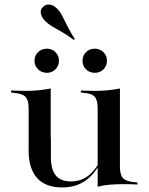

<svg xmlns="http://www.w3.org/2000/svg" viewBox="-20 -815 656 848"><path d="M305.6 -638.7Q277.4 -660.5 254 -673.4Q230.6 -686.3 211.7 -697.6Q192.7 -708.9 177.4 -724.2Q162.1 -741.1 160.1 -757.3Q158.1 -773.4 169.4 -783.9Q181.5 -796.8 199.2 -794.8Q216.9 -792.7 232.3 -776.6Q246 -762.9 256 -742.7Q266.1 -722.6 278.6 -697.6Q291.1 -672.6 310.5 -642.7ZM204 -415.3V-207.3H106.5V-337.1Q106.5 -372.6 92.7 -387.1Q79 -401.6 41.9 -404.8L29 -406.5V-415.3Q50.8 -414.5 63.7 -414.1Q76.6 -413.7 92.7 -413.7Q125 -413.7 152.8 -416.5Q180.6 -419.4 204 -424.2ZM204.8 -207.3V-121Q204.8 -66.1 226.6 -39.9Q248.4 -13.7 293.5 -13.7Q339.5 -13.7 373.4 -41.5Q407.3 -69.4 434.7 -129L436.3 -122.6Q406.5 -54 362.1 -20.6Q317.7 12.9 254.8 12.9Q181.5 12.9 144 -28.6Q106.5 -70.2 106.5 -149.2V-207.3ZM411.3 0V-207.3H509.7V-78.2Q509.7 -42.7 523.4 -28.2Q537.1 -13.7 573.4 -10.5L587.1 -8.9V0Q565.3 -1.6 552.4 -1.6Q539.5 -1.6 523.4 -1.6Q491.1 -1.6 463.3 0.8Q435.5 3.2 411.3 9.7ZM509.7 -415.3V-207.3H411.3V-337.9Q411.3 -372.6 398.4 -387.5Q385.5 -402.4 350 -404.8L337.1 -406.5V-415.3Q358.9 -414.5 371.4 -414.1Q383.9 -413.7 399.2 -413.7Q430.6 -413.7 458.5 -416.5Q486.3 -419.4 509.7 -424.2ZM398.4 -493.5Q375 -493.5 359.7 -508.9Q344.4 -524.2 344.4 -546.8Q344.4 -569.4 359.7 -584.7Q375 -600 398.4 -600Q421 -600 436.7 -584.7Q452.4 -569.4 452.4 -546.8Q452.4 -524.2 437.1 -508.9Q421.8 -493.5 398.4 -493.5ZM187.1 -493.5Q163.7 -493.5 148 -508.9Q132.3 -524.2 132.3 -546.8Q132.3 -569.4 148 -584.7Q163.7 -600 187.1 -600Q209.7 -600 225 -584.7Q240.3 -569.4 240.3 -546.8Q240.3 -524.2 225 -508.9Q209.7 -493.5 187.1 -493.5Z"/></svg>

Font: Playfair 144pt SemiExpanded SemiBold
Style: Regular
Weight: 600
Width: 6
Designer: Claus Eggers Sørensen
Foundry: Claus Eggers Sørensen
Version: Version 2.203